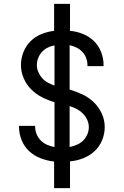

<svg xmlns="http://www.w3.org/2000/svg" viewBox="-20 -863 640 990"><path d="M259 107V-30Q224 -34 190.5 -46.5Q157 -59 131 -83Q105 -107 91.5 -140.5Q78 -174 78 -209Q78 -210 78 -211.5Q78 -213 78 -214H161Q161 -213 161 -212.5Q161 -212 161 -211Q161 -191 168.5 -172Q176 -153 190 -139Q204 -125 222.5 -116.5Q241 -108 261 -105V-336Q227 -346 196 -362Q165 -378 140.5 -402.5Q116 -427 102 -460Q88 -493 88 -527Q88 -561 100.5 -593.5Q113 -626 137 -650Q161 -674 193 -687Q225 -700 259 -704V-843H341V-704Q375 -701 407.5 -688Q440 -675 464.5 -651Q489 -627 501.5 -594.5Q514 -562 514 -528Q514 -526 514 -525Q514 -524 514 -522H431Q431 -523 431 -524Q431 -525 431 -526Q431 -545 424.5 -563Q418 -581 405 -595Q392 -609 375 -617.5Q358 -626 339 -630V-401Q374 -391 406.5 -375.5Q439 -360 464.5 -335Q490 -310 505 -277Q520 -244 520 -208Q520 -173 506.5 -140Q493 -107 467.5 -83.5Q442 -60 409 -47Q376 -34 341 -31V107ZM261 -422V-629Q243 -626 226 -617.5Q209 -609 196.5 -595.5Q184 -582 177 -564Q170 -546 170 -528Q170 -509 177.5 -491.5Q185 -474 197.5 -460Q210 -446 226.5 -437Q243 -428 261 -422ZM339 -105Q358 -109 376 -116.5Q394 -124 408 -137.5Q422 -151 430 -169.5Q438 -188 438 -208Q438 -227 429.5 -245.5Q421 -264 407 -278Q393 -292 375.5 -301Q358 -310 339 -316Z"/></svg>

Font: Iosevka Custom Extended
Style: Regular
Weight: 400
Width: 7
Monospace: yes
Designer: Belleve Invis
Foundry: Belleve Invis
Version: Version 11.2.4; ttfautohint (v1.8.4)